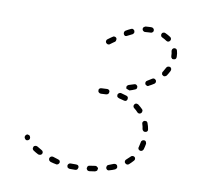

<svg xmlns="http://www.w3.org/2000/svg" viewBox="-67 -621 723 701"><g transform="rotate(10 294.0 -270.5)"><path d="M237 -10H235Q231 -10 228 -7Q225 -4 225 0Q225 2 226 4Q226 6 228 7Q229 8 231 9Q233 10 235 10H237Q247 10 256 10Q258 10 260 9Q262 8 263 7Q264 5 265 3Q266 1 266 -1Q266 -5 263 -8Q260 -10 255 -10Q246 -10 237 -10ZM301 -13Q300 -12 298 -10Q297 -9 297 -7Q296 -5 296 -3Q297 1 300 4Q303 6 307 6Q318 4 328 3Q330 2 332 1Q334 0 335 -1Q336 -3 336 -5Q337 -7 337 -9Q336 -13 332 -15Q329 -18 325 -17Q315 -15 305 -14Q303 -14 301 -13ZM160 -22Q157 -20 155 -16Q155 -14 155 -12Q155 -10 156 -8Q157 -7 159 -5Q160 -4 162 -3Q172 0 183 2Q185 3 187 2Q188 2 190 1Q192 0 193 -2Q194 -3 195 -5Q196 -9 194 -13Q191 -16 187 -17Q178 -20 168 -23Q164 -24 160 -22ZM369 -27Q368 -26 367 -24Q366 -22 366 -20Q366 -18 366 -16Q368 -12 371 -10Q375 -8 379 -10Q390 -13 399 -17Q401 -18 402 -20Q404 -21 405 -23Q405 -25 405 -27Q405 -29 404 -31Q403 -34 399 -36Q395 -37 391 -36Q382 -32 373 -29Q371 -28 369 -27ZM97 -51Q93 -50 91 -47Q90 -45 90 -43Q89 -41 90 -39Q90 -37 92 -35Q93 -34 94 -33Q103 -27 113 -22Q117 -21 121 -22Q125 -23 127 -27Q129 -31 127 -35Q126 -38 122 -40Q113 -45 105 -50Q101 -52 97 -51ZM429 -53Q428 -49 431 -46Q434 -43 438 -42Q442 -42 445 -44Q454 -52 461 -60Q464 -63 464 -67Q464 -71 461 -74Q459 -75 457 -76Q455 -76 453 -76Q451 -76 450 -75Q448 -75 447 -73Q440 -66 433 -60Q429 -57 429 -53ZM70 -84Q68 -86 66 -86Q64 -87 62 -87Q60 -87 59 -86Q55 -84 54 -80Q52 -76 54 -73Q54 -72 55 -71Q57 -68 60 -66Q64 -65 68 -67Q72 -69 73 -73Q74 -77 72 -81Q72 -81 72 -81Q71 -83 70 -84ZM469 -109Q469 -107 470 -105Q471 -103 473 -102Q474 -101 476 -100Q480 -99 484 -101Q487 -103 489 -107Q492 -117 494 -129Q494 -131 493 -133Q493 -134 492 -136Q490 -138 489 -139Q487 -140 485 -140Q481 -140 478 -138Q474 -135 474 -131Q472 -122 470 -113Q469 -111 469 -109ZM477 -172Q480 -170 484 -171Q486 -171 488 -172Q489 -173 491 -175Q492 -176 492 -178Q492 -180 492 -182Q490 -194 486 -204Q486 -206 484 -207Q483 -209 481 -210Q479 -210 477 -210Q476 -211 474 -210Q470 -209 468 -205Q466 -201 468 -197Q471 -188 472 -179Q473 -175 477 -172ZM450 -233Q454 -233 457 -236Q460 -239 460 -243Q461 -247 458 -250Q450 -258 441 -265Q437 -267 433 -267Q429 -266 427 -263Q424 -259 425 -255Q426 -251 429 -249Q437 -243 443 -236Q446 -233 450 -233ZM394 -270Q398 -272 399 -276Q400 -280 399 -284Q397 -288 393 -289Q383 -292 372 -295Q370 -295 368 -295Q366 -294 364 -293Q363 -292 362 -291Q360 -289 360 -287Q360 -285 360 -283Q360 -281 361 -280Q362 -278 364 -277Q366 -276 368 -275Q377 -273 387 -270Q391 -269 394 -270ZM326 -284Q329 -286 329 -291Q330 -295 327 -298Q324 -301 320 -301Q308 -301 298 -300Q294 -300 291 -297Q288 -294 289 -289Q289 -285 292 -283Q295 -280 300 -280Q309 -281 319 -281Q323 -281 326 -284ZM388 -324Q390 -327 394 -329Q404 -332 413 -335Q417 -337 421 -335Q424 -333 426 -330Q427 -326 426 -322Q424 -318 420 -317Q411 -313 401 -310Q400 -310 400 -310Q394 -312 389 -314Q388 -314 388 -315Q388 -315 388 -316Q386 -320 388 -324ZM453 -350Q452 -346 454 -342Q456 -339 460 -338Q464 -336 467 -339Q477 -344 486 -350Q489 -352 490 -356Q491 -361 488 -364Q486 -367 482 -368Q478 -369 474 -366Q467 -361 458 -356Q454 -354 453 -350ZM507 -391Q507 -387 511 -385Q514 -382 518 -383Q522 -384 525 -387Q531 -396 536 -406Q537 -408 537 -410Q537 -412 537 -414Q536 -416 535 -417Q534 -419 532 -420Q528 -421 524 -420Q520 -419 518 -415Q514 -407 509 -399Q506 -396 507 -391ZM529 -462V-460Q529 -458 530 -456Q530 -454 532 -453Q533 -451 535 -450Q537 -450 539 -450Q543 -450 546 -452Q549 -455 549 -459V-462Q549 -473 546 -483Q545 -487 542 -489Q538 -491 534 -490Q530 -489 528 -485Q526 -481 527 -477Q529 -470 529 -462ZM318 -476Q321 -479 321 -483Q322 -487 320 -490Q317 -494 313 -494Q309 -495 306 -492Q304 -491 300 -488Q292 -482 289 -480Q286 -478 285 -474Q284 -469 287 -466Q289 -463 293 -462Q298 -461 301 -464Q304 -466 312 -472Q316 -475 318 -476ZM379 -517Q380 -518 381 -520Q381 -522 381 -524Q381 -526 380 -528Q378 -531 374 -533Q371 -534 367 -532Q358 -528 348 -522Q345 -520 344 -516Q343 -512 345 -508Q347 -504 351 -503Q355 -503 358 -505Q367 -510 376 -514Q378 -515 379 -517ZM509 -510Q513 -511 515 -514Q518 -518 517 -522Q516 -526 513 -528Q504 -534 493 -539Q489 -541 485 -539Q481 -538 480 -534Q479 -532 479 -530Q479 -528 480 -526Q480 -525 482 -523Q483 -522 485 -521Q494 -517 501 -512Q505 -509 509 -510ZM439 -531Q444 -531 447 -534Q450 -536 450 -541Q450 -545 447 -548Q444 -551 440 -551Q438 -551 435 -551Q426 -551 418 -550Q416 -549 414 -548Q412 -547 411 -546Q410 -544 409 -542Q409 -540 409 -538Q410 -534 413 -532Q417 -529 421 -530Q428 -531 435 -531Q437 -531 439 -531Z"/></g></svg>

Font: FRB American Cursive Dashed Light
Style: Italic
Weight: 300
Italic angle: -25°
Version: Version 2.0;Modular Font Editor K font №1